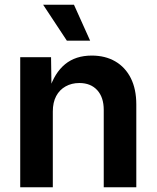

<svg xmlns="http://www.w3.org/2000/svg" viewBox="-20 -786 657 806"><path d="M201.7 -317.9V0H64.9V-545.9H194.3L196.3 -410.2H187Q209 -480 253.2 -516.4Q297.4 -552.7 365.2 -552.7Q421.9 -552.7 463.9 -528.3Q505.9 -503.9 529.1 -458Q552.2 -412.1 552.2 -347.2V0H415.5V-324.7Q415.5 -377.4 388.2 -407.5Q360.8 -437.5 313 -437.5Q280.8 -437.5 255.4 -423.3Q230 -409.2 215.8 -382.6Q201.7 -356 201.7 -317.9ZM260.7 -615.2 161.1 -766.1H290.5L358.4 -615.2Z"/></svg>

Font: Inter
Style: 650
Weight: 650
Designer: Rasmus Andersson
Foundry: rsms
Version: Version 4.001;git-66647c0bb